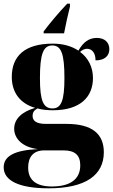

<svg xmlns="http://www.w3.org/2000/svg" viewBox="-26 -787 615 1043"><path d="M211 -616V-606H322C330 -648 344 -713 354 -751V-767H339C296 -722 242 -658 211 -616ZM238 236C441 236 538 163 538 40C538 -60 474 -114 335 -114H223C169 -114 151 -132 151 -158C151 -175 158 -187 177 -198C202 -191 230 -188 261 -188C412 -188 479 -262 479 -363C479 -422 454 -472 409 -505C421 -516 434 -522 447 -522C475 -522 493 -498 493 -459C544 -459 568 -485 568 -520C568 -556 543 -581 500 -581C457 -581 426 -558 400 -512C364 -536 317 -550 261 -550C108 -550 38 -482 38 -369C38 -283 85 -224 165 -201C92 -180 51 -140 51 -88C51 -34 96 13 180 23C49 29 -6 63 -6 122C-6 194 77 236 238 236ZM259 -198C209 -198 191 -240 191 -362C191 -494 209 -540 258 -540C307 -540 324 -494 324 -363C324 -241 307 -198 259 -198ZM256 226C172 226 127 193 127 123C127 66 155 30 214 30H320C382 30 410 57 410 111C410 190 351 226 256 226Z"/></svg>

Font: Noto Serif Display ExtraBold
Style: Regular
Weight: 800
Designer: Monotype Design Team
Foundry: Monotype Imaging Inc.
Version: Version 2.009